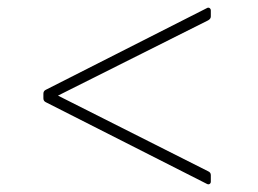

<svg xmlns="http://www.w3.org/2000/svg" viewBox="-20 -581 673 500"><path d="M529 -125V-108Q529 -104 526 -102Q523 -100 519 -102L99 -315Q93 -318 93 -325V-337Q93 -344 99 -347L519 -560Q520 -561 523 -561Q525 -561 527 -559Q529 -557 529 -554V-538Q529 -532 522 -528L131 -332L522 -135Q529 -132 529 -125Z"/></svg>

Font: LINE Seed JP_TTF Thin
Style: Regular
Weight: 250
Designer: LY Corporation & Fontrix & Fontworks
Version: Version 1.008